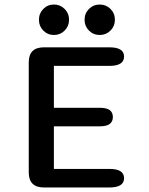

<svg xmlns="http://www.w3.org/2000/svg" viewBox="-20 -828 659 848"><path d="M528 -578.5Q528 -537 463.5 -537H218V-352H419Q451.5 -352 465 -341.5Q478.5 -331 478.5 -311Q478.5 -291.5 465 -280.8Q451.5 -270 419 -270H218V-82H463.5Q528 -82 528 -41Q528 0 463.5 0H174Q107 0 107 -67V-552.5Q107 -619 174 -619H463.5Q528 -619 528 -578.5ZM218.5 -673.5Q190.5 -673.5 171.2 -693Q152 -712.5 152 -740.5Q152 -769 171.2 -788.5Q190.5 -808 218.5 -808Q246 -808 265.5 -788.5Q285 -769 285 -740.5Q285 -712.5 265.5 -693Q246 -673.5 218.5 -673.5ZM420.5 -673.5Q392.5 -673.5 373 -693Q353.5 -712.5 353.5 -740.5Q353.5 -769 373 -788.5Q392.5 -808 420.5 -808Q448.5 -808 468 -788.5Q487.5 -769 487.5 -740.5Q487.5 -712.5 468 -693Q448.5 -673.5 420.5 -673.5Z"/></svg>

Font: Sono Monospace Medium
Style: Regular
Weight: 500
Designer: Tyler Finck
Foundry: Tyler Finck
Version: Version 2.112